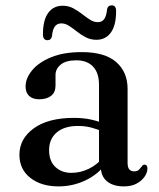

<svg xmlns="http://www.w3.org/2000/svg" viewBox="-20 -670 582 702"><path d="M348.5 -61.5V-71.5L342 -74.5V-360Q342 -403.5 320.2 -426.5Q298.5 -449.5 259 -449.5Q221 -449.5 202 -433.8Q183 -418 183 -396V-357Q183 -332.5 167 -319.8Q151 -307 123.5 -307Q99 -307 86.2 -319.5Q73.5 -332 73.5 -353.5Q73.5 -384 97.5 -413Q121.5 -442 167.2 -460.8Q213 -479.5 278.5 -479.5Q363.5 -479.5 405 -443Q446.5 -406.5 446.5 -345V-74.5Q446.5 -58 452.8 -50.8Q459 -43.5 470 -43.5Q482 -43.5 487.5 -49Q493 -54.5 497 -60Q499.5 -63.5 502 -65.8Q504.5 -68 508.5 -68Q514 -68 516.5 -64.2Q519 -60.5 519 -54Q519 -39.5 509 -24.5Q499 -9.5 480 1Q461 11.5 433 11.5Q393.5 11.5 371 -7.2Q348.5 -26 348.5 -61.5ZM51 -104Q51 -163 103.8 -201Q156.5 -239 250.5 -239Q284.5 -239 313 -232.8Q341.5 -226.5 363 -216.5L355 -189.5Q334.5 -198 312.8 -203.8Q291 -209.5 265 -209.5Q215.5 -209.5 187.5 -185.8Q159.5 -162 159.5 -121Q159.5 -81 182.5 -59.5Q205.5 -38 241 -38Q274 -38 305 -53Q336 -68 358 -96L368.5 -73Q339 -32.5 292.5 -10.5Q246 11.5 194 11.5Q130.5 11.5 90.8 -19.8Q51 -51 51 -104ZM332.5 -524.5Q311.5 -524.5 294 -533.5Q276.5 -542.5 261.5 -554.5Q246.5 -566.5 232.5 -575.5Q218.5 -584.5 204.5 -584.5Q188.5 -584.5 180.2 -572.8Q172 -561 170 -537.5Q167 -523 153.5 -523Q137 -523 137 -544.5Q137 -596.5 156.2 -622.8Q175.5 -649 209 -649Q230.5 -649 247.8 -639.8Q265 -630.5 280 -618.8Q295 -607 309 -598Q323 -589 337.5 -589Q353.5 -589 361.5 -601Q369.5 -613 371.5 -636.5Q374.5 -650.5 388.5 -650.5Q404.5 -650.5 404.5 -629.5Q404.5 -577 385.2 -550.8Q366 -524.5 332.5 -524.5Z"/></svg>

Font: Fraunces
Style: Regular
Weight: 400
Version: Version 1.000;[b76b70a41]